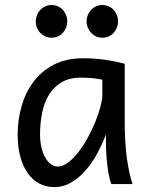

<svg xmlns="http://www.w3.org/2000/svg" viewBox="-20 -743 602 775"><path d="M393.1 -420.9Q387.2 -422.4 379.9 -423.8Q372.6 -425.3 362.5 -426.5Q352.5 -427.7 339.1 -428.7Q325.7 -429.7 307.6 -429.7Q259.8 -429.7 227.8 -410.4Q195.8 -391.1 176.8 -359.1Q157.7 -327.1 149.7 -285.6Q141.6 -244.1 141.6 -200.2Q141.6 -171.9 147.2 -148.2Q152.8 -124.5 162.6 -107.2Q172.4 -89.8 185.1 -80.3Q197.8 -70.8 212.4 -70.8Q233.9 -70.8 255.6 -87.4Q277.3 -104 297.4 -130.1Q317.4 -156.2 335 -188.7Q352.5 -221.2 365.5 -253.2Q378.4 -285.2 385.7 -313.5Q393.1 -341.8 393.1 -358.9ZM429.7 0Q424.3 -11.7 420.2 -32.2Q416 -52.7 413.3 -75.9Q410.6 -99.1 409.2 -122.1Q407.7 -145 407.7 -161.1V-200.2Q393.1 -162.1 372.8 -124.3Q352.5 -86.4 326.4 -56.2Q300.3 -25.9 268.1 -6.8Q235.8 12.2 197.8 12.2Q167 12.2 140.1 -1.5Q113.3 -15.1 93.5 -42Q73.7 -68.8 62.5 -108.6Q51.3 -148.4 51.3 -200.2Q51.3 -258.3 66.9 -313.7Q82.5 -369.1 114.7 -412.4Q147 -455.6 196.8 -481.7Q246.6 -507.8 314.9 -507.8Q362.3 -507.8 404.3 -501.7Q446.3 -495.6 483.4 -485.8V-258.8Q483.4 -166.5 492.2 -103.8Q501 -41 515.1 0ZM124.5 -656.7Q124.5 -670.4 129.4 -682.4Q134.3 -694.3 142.8 -703.4Q151.4 -712.4 162.8 -717.5Q174.3 -722.7 188 -722.7Q201.7 -722.7 213.4 -717.5Q225.1 -712.4 233.4 -703.4Q241.7 -694.3 246.6 -682.4Q251.5 -670.4 251.5 -656.7Q251.5 -643.1 246.6 -631.1Q241.7 -619.1 233.4 -610.1Q225.1 -601.1 213.4 -595.9Q201.7 -590.8 188 -590.8Q174.3 -590.8 162.8 -595.9Q151.4 -601.1 142.8 -610.1Q134.3 -619.1 129.4 -631.1Q124.5 -643.1 124.5 -656.7ZM329.6 -656.7Q329.6 -670.4 334.5 -682.4Q339.4 -694.3 347.9 -703.4Q356.4 -712.4 367.9 -717.5Q379.4 -722.7 393.1 -722.7Q406.7 -722.7 418.5 -717.5Q430.2 -712.4 438.5 -703.4Q446.8 -694.3 451.7 -682.4Q456.5 -670.4 456.5 -656.7Q456.5 -643.1 451.7 -631.1Q446.8 -619.1 438.5 -610.1Q430.2 -601.1 418.5 -595.9Q406.7 -590.8 393.1 -590.8Q379.4 -590.8 367.9 -595.9Q356.4 -601.1 347.9 -610.1Q339.4 -619.1 334.5 -631.1Q329.6 -643.1 329.6 -656.7Z"/></svg>

Font: Andika Viet
Style: Regular
Weight: 400
Designer: Victor Gaultney, Annie Olsen, Julie Remington, Don Collingsworth, Eric Hays, Becca Hirsbrunner
Foundry: SIL International
Version: Version 5.000